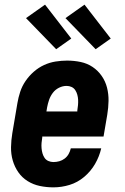

<svg xmlns="http://www.w3.org/2000/svg" viewBox="-20 -799 540 827"><path d="M210 8Q180 8 151.5 2Q123 -4 99 -19Q75 -34 59 -57Q43 -80 35 -107.5Q27 -135 27.5 -165Q28 -195 33 -225L55 -355Q59 -379 67 -403.5Q75 -428 90 -450Q105 -472 125.5 -490Q146 -508 170 -519Q194 -530 219.5 -534Q245 -538 269 -538Q299 -538 327.5 -532Q356 -526 379 -510.5Q402 -495 418 -472Q434 -449 441 -421.5Q448 -394 447.5 -364.5Q447 -335 442 -305L426 -211H162V-207Q160 -195 159 -183.5Q158 -172 159 -160.5Q160 -149 163 -138.5Q166 -128 172 -119Q178 -110 188.5 -105.5Q199 -101 210 -101Q223 -101 235.5 -104.5Q248 -108 258.5 -116Q269 -124 275.5 -135.5Q282 -147 285 -160H416Q408 -125 389.5 -93Q371 -61 342.5 -37Q314 -13 279.5 -2.5Q245 8 210 8ZM180 -319H313V-323Q315 -335 316 -346.5Q317 -358 316.5 -369Q316 -380 313 -391Q310 -402 304 -411Q298 -420 288 -424.5Q278 -429 267 -429Q250 -429 234 -421Q218 -413 207.5 -399Q197 -385 191.5 -369Q186 -353 183 -337ZM392 -587 262 -721 344 -779 457 -633ZM222 -587 92 -721 174 -779 287 -633Z"/></svg>

Font: Iosevka Curly Slab HvObl
Style: Regular
Weight: 900
Italic angle: -9°
Monospace: yes
Designer: Belleve Invis
Foundry: Belleve Invis
Version: Version 11.1.0; ttfautohint (v1.8.3)